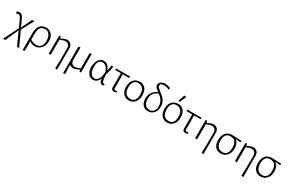

<svg xmlns="http://www.w3.org/2000/svg" viewBox="187 -2309 6221 4139"><g transform="rotate(30 3297.5 -239.5)"><path d="M392 215 146 -329Q129 -367 110.5 -389Q92 -411 66 -411Q57 -411 43.5 -408.5Q30 -406 17 -396L0 -437Q12 -445 28.5 -452Q45 -459 69 -459Q106 -459 130.5 -435.5Q155 -412 182 -353L445 215ZM41 215 231 -161 252 -131 98 215ZM266 -126 244 -158 382 -450H439Z M531 215V-213Q531 -286 552 -341Q573 -396 618 -427.5Q663 -459 735 -459Q789 -459 832.5 -432.5Q876 -406 901.5 -355.5Q927 -305 927 -234Q927 -158 897.5 -102.5Q868 -47 819 -17Q770 13 712 13Q685 13 659.5 6.5Q634 0 610.5 -13Q587 -26 563 -46V-88Q605 -54 643 -40.5Q681 -27 724 -27Q805 -27 842 -80Q879 -133 879 -213Q879 -271 862 -317.5Q845 -364 812 -392Q779 -420 730 -420Q648 -420 613.5 -367.5Q579 -315 579 -216V205Z M1384 212 1335 201 1343 -10V-305Q1343 -353 1314.5 -383Q1286 -413 1239 -413Q1207 -413 1172.5 -401Q1138 -389 1106 -375V0H1058V-450L1094 -459L1105 -406Q1124 -417 1151 -429.5Q1178 -442 1205 -450.5Q1232 -459 1252 -459Q1295 -459 1324.5 -442Q1354 -425 1369.5 -395.5Q1385 -366 1385 -329Z M1576 -10 1584 201 1535 212V-219H1576ZM1829 11 1817 -43Q1797 -32 1770 -19Q1743 -6 1716 2.5Q1689 11 1669 11Q1627 11 1597 -6Q1567 -23 1551 -52.5Q1535 -82 1535 -119V-450L1583 -459V-143Q1583 -95 1610.5 -64Q1638 -33 1684 -33Q1716 -33 1749.5 -45.5Q1783 -58 1815 -73V-450L1863 -459V0Z M2160 13Q2125 13 2095 -2.5Q2065 -18 2042 -47.5Q2019 -77 2006.5 -119.5Q1994 -162 1994 -216Q1994 -274 2008 -319.5Q2022 -365 2046 -397Q2070 -429 2100 -445.5Q2130 -462 2162 -462Q2207 -462 2237.5 -444.5Q2268 -427 2287 -402Q2306 -377 2315.5 -353Q2325 -329 2327 -316Q2338 -348 2345.5 -382.5Q2353 -417 2359 -460L2403 -449Q2399 -408 2386 -360Q2373 -312 2352 -235Q2352 -153 2359.5 -107.5Q2367 -62 2385.5 -44.5Q2404 -27 2436 -28L2413 13Q2400 13 2382.5 8.5Q2365 4 2348.5 -9.5Q2332 -23 2323 -50.5Q2314 -78 2317 -124Q2310 -93 2290 -61Q2270 -29 2238 -8Q2206 13 2160 13ZM2173 -29Q2221 -29 2257 -72Q2293 -115 2304 -190Q2306 -201 2308 -213Q2310 -225 2311 -236Q2314 -263 2303 -294.5Q2292 -326 2270.5 -354.5Q2249 -383 2220 -401.5Q2191 -420 2156 -420Q2117 -420 2091 -397Q2065 -374 2052.5 -332.5Q2040 -291 2040 -237Q2040 -170 2058 -123.5Q2076 -77 2106.5 -53Q2137 -29 2173 -29Z M2683 9Q2652 9 2633 -8Q2614 -25 2614 -54V-425L2662 -434V-64Q2662 -50 2669.5 -40Q2677 -30 2693 -30Q2718 -30 2737 -38L2745 -6Q2738 -2 2720 3.5Q2702 9 2683 9ZM2471 -413 2476 -450H2826L2821 -413Z M3045 11Q2991 11 2948.5 -17.5Q2906 -46 2881.5 -97Q2857 -148 2857 -216Q2857 -294 2883 -348Q2909 -402 2957 -430.5Q3005 -459 3072 -459Q3127 -459 3168 -431Q3209 -403 3232 -352.5Q3255 -302 3255 -234Q3255 -157 3229.5 -102Q3204 -47 3157 -18Q3110 11 3045 11ZM3066 -33Q3113 -33 3144.5 -55.5Q3176 -78 3191.5 -119Q3207 -160 3207 -213Q3207 -284 3187 -329Q3167 -374 3130.5 -395.5Q3094 -417 3045 -417Q2975 -417 2940 -368Q2905 -319 2905 -237Q2905 -167 2925 -121.5Q2945 -76 2981 -54.5Q3017 -33 3066 -33Z M3525 6Q3440 6 3391.5 -52Q3343 -110 3343 -212Q3343 -267 3360.5 -310Q3378 -353 3405 -383.5Q3432 -414 3461.5 -433.5Q3491 -453 3515 -461Q3474 -491 3444.5 -518.5Q3415 -546 3415 -592Q3415 -618 3432.5 -641.5Q3450 -665 3482 -679.5Q3514 -694 3555 -694Q3604 -694 3639.5 -683.5Q3675 -673 3693 -665L3686 -622Q3662 -633 3626 -643Q3590 -653 3553 -653Q3516 -653 3490 -643.5Q3464 -634 3464 -601Q3464 -571 3482.5 -551.5Q3501 -532 3530 -508L3603 -449Q3636 -423 3663 -390Q3690 -357 3706.5 -315Q3723 -273 3723 -218Q3723 -156 3699.5 -105Q3676 -54 3631.5 -24Q3587 6 3525 6ZM3536 -33Q3574 -33 3606.5 -49Q3639 -65 3659 -104Q3679 -143 3679 -211Q3679 -249 3664 -289Q3649 -329 3623.5 -364Q3598 -399 3566 -422L3544 -438Q3504 -428 3469 -402Q3434 -376 3412 -334Q3390 -292 3390 -234Q3390 -161 3412.5 -116.5Q3435 -72 3469 -52.5Q3503 -33 3536 -33Z M3999 11Q3945 11 3902.5 -17.5Q3860 -46 3835.5 -97Q3811 -148 3811 -216Q3811 -294 3837 -348Q3863 -402 3911 -430.5Q3959 -459 4026 -459Q4081 -459 4122 -431Q4163 -403 4186 -352.5Q4209 -302 4209 -234Q4209 -157 4183.5 -102Q4158 -47 4111 -18Q4064 11 3999 11ZM4020 -33Q4067 -33 4098.5 -55.5Q4130 -78 4145.5 -119Q4161 -160 4161 -213Q4161 -284 4141 -329Q4121 -374 4084.5 -395.5Q4048 -417 3999 -417Q3929 -417 3894 -368Q3859 -319 3859 -237Q3859 -167 3879 -121.5Q3899 -76 3935 -54.5Q3971 -33 4020 -33ZM3986 -516 4040 -679 4092 -671 4025 -516Z M4459 9Q4428 9 4409 -8Q4390 -25 4390 -54V-425L4438 -434V-64Q4438 -50 4445.5 -40Q4453 -30 4469 -30Q4494 -30 4513 -38L4521 -6Q4514 -2 4496 3.5Q4478 9 4459 9ZM4247 -413 4252 -450H4602L4597 -413Z M5028 212 4979 201 4987 -10V-305Q4987 -353 4958.5 -383Q4930 -413 4883 -413Q4851 -413 4816.5 -401Q4782 -389 4750 -375V0H4702V-450L4738 -459L4749 -406Q4768 -417 4795 -429.5Q4822 -442 4849 -450.5Q4876 -459 4896 -459Q4939 -459 4968.5 -442Q4998 -425 5013.5 -395.5Q5029 -366 5029 -329Z M5343 11Q5287 11 5243 -14Q5199 -39 5174.5 -90Q5150 -141 5150 -217Q5150 -286 5172.5 -341Q5195 -396 5243 -427.5Q5291 -459 5366 -459Q5402 -459 5432.5 -457Q5463 -455 5500.5 -453Q5538 -451 5595 -450L5590 -412L5454 -422Q5479 -411 5501 -387.5Q5523 -364 5537 -324Q5551 -284 5551 -223Q5551 -162 5526 -108.5Q5501 -55 5454.5 -22Q5408 11 5343 11ZM5360 -32Q5407 -32 5438.5 -55Q5470 -78 5485.5 -119Q5501 -160 5501 -213Q5501 -292 5481.5 -336.5Q5462 -381 5425.5 -399Q5389 -417 5339 -417Q5269 -417 5234 -368Q5199 -319 5199 -237Q5199 -167 5219 -121.5Q5239 -76 5275 -54Q5311 -32 5360 -32Z M6018 212 5969 201 5977 -10V-305Q5977 -353 5948.5 -383Q5920 -413 5873 -413Q5841 -413 5806.5 -401Q5772 -389 5740 -375V0H5692V-450L5728 -459L5739 -406Q5758 -417 5785 -429.5Q5812 -442 5839 -450.5Q5866 -459 5886 -459Q5929 -459 5958.5 -442Q5988 -425 6003.5 -395.5Q6019 -366 6019 -329Z M6333 11Q6277 11 6233 -14Q6189 -39 6164.5 -90Q6140 -141 6140 -217Q6140 -286 6162.5 -341Q6185 -396 6233 -427.5Q6281 -459 6356 -459Q6392 -459 6422.5 -457Q6453 -455 6490.5 -453Q6528 -451 6585 -450L6580 -412L6444 -422Q6469 -411 6491 -387.5Q6513 -364 6527 -324Q6541 -284 6541 -223Q6541 -162 6516 -108.5Q6491 -55 6444.5 -22Q6398 11 6333 11ZM6350 -32Q6397 -32 6428.5 -55Q6460 -78 6475.5 -119Q6491 -160 6491 -213Q6491 -292 6471.5 -336.5Q6452 -381 6415.5 -399Q6379 -417 6329 -417Q6259 -417 6224 -368Q6189 -319 6189 -237Q6189 -167 6209 -121.5Q6229 -76 6265 -54Q6301 -32 6350 -32Z"/></g></svg>

Font: Ancizar Sans Thin
Style: Regular
Weight: 100
Designer: Cesar Puertas, Viviana Monsalve, Julian Moncada, Julian Prieto, Jose Castro, Mariel Hernandez, Felipe Aragon, Sara Alarc
Version: Version 8.100